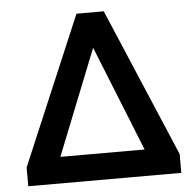

<svg xmlns="http://www.w3.org/2000/svg" viewBox="-52 -771 835 823"><g transform="rotate(-5 366.0 -359.5)"><path d="M36.6 -80.8 306.9 -718.8H424.3L695.1 -80.8V0H36.6ZM168.5 -72.8V-113.5H563.5V-72.8L366.2 -564.7H364.3Z"/></g></svg>

Font: Min Sans VF VF
Style: Regular
Weight: 400
Designer: Jinseong-Kim, NotoSansCJK, Nunito
Foundry: Jinseong-Kim
Version: Version 1.420;Glyphs 3.1.2 (3151)